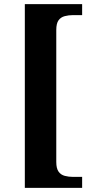

<svg xmlns="http://www.w3.org/2000/svg" viewBox="-20 -780 454 928"><path d="M100 128V-760H377V-707H334Q312 -707 293 -702Q274 -697 263 -682Q252 -667 252 -635V3Q252 34 263 49.5Q274 65 293 70Q312 75 334 75H377V128Z"/></svg>

Font: Noto Serif Armenian
Style: Bold
Weight: 700
Version: Version 2.007